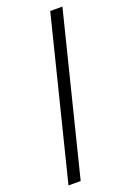

<svg xmlns="http://www.w3.org/2000/svg" viewBox="-184 -896 767 1125"><g transform="rotate(-20 199.5 -333.5)"><path d="M37 165H113L362 -832H286Z"/></g></svg>

Font: Noto Sans Devanagari Extra Condensed
Style: Regular
Weight: 400
Width: 2
Designer: Monotype Design Team
Foundry: Monotype Imaging Inc.
Version: 1.000